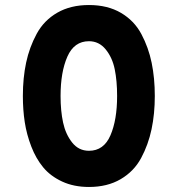

<svg xmlns="http://www.w3.org/2000/svg" viewBox="-20 -732 707 764"><path d="M334 12Q274 12 227.5 -9.5Q181 -31 152 -66Q123 -101 104.5 -149Q86 -197 78.5 -246Q71 -295 71 -350Q71 -422 84 -483Q97 -544 126 -597.5Q155 -651 208 -681.5Q261 -712 334 -712Q408 -712 461 -681Q514 -650 542.5 -596.5Q571 -543 583.5 -482Q596 -421 596 -350Q596 -279 583 -217.5Q570 -156 541.5 -103Q513 -50 460 -19Q407 12 334 12ZM334 -132Q393 -132 419.5 -193.5Q446 -255 446 -350Q446 -410 436.5 -456.5Q427 -503 400.5 -535.5Q374 -568 334 -568Q275 -568 248 -506.5Q221 -445 221 -350Q221 -291 231 -244.5Q241 -198 267 -165Q293 -132 334 -132Z"/></svg>

Font: Overpass Heavy
Style: Regular
Weight: 900
Designer: Delve Withrington, Thomas Jockin
Foundry: Delve Fonts
Version: Version 3.000;DELV;Overpass